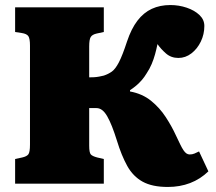

<svg xmlns="http://www.w3.org/2000/svg" viewBox="-20 -729 857 762"><path d="M646 13Q584 13 546 -8Q508 -29 485 -70.5Q462 -112 444 -171Q434 -203 424.5 -227Q415 -251 405.5 -267.5Q396 -284 385.5 -292Q375 -300 363 -300H334V-151Q334 -123 340.5 -116Q347 -109 366 -104L392 -98V0H40V-98L68 -104Q86 -108 92.5 -116.5Q99 -125 99 -155V-548Q99 -576 92.5 -585.5Q86 -595 66 -598L40 -602V-700H392V-602L364 -596Q346 -592 340 -582Q334 -572 334 -545V-422Q343 -422 353 -422.5Q363 -423 373.5 -425Q384 -427 392 -429Q410 -435 424 -445Q438 -455 452 -482Q466 -509 484 -564Q501 -615 525.5 -647Q550 -679 582.5 -694Q615 -709 656 -709Q690 -709 721 -698.5Q752 -688 771.5 -669.5Q791 -651 791 -626Q791 -593 777 -564Q763 -535 739.5 -517Q716 -499 688 -499Q659 -499 638.5 -517Q618 -535 605 -554Q601 -534 595.5 -514Q590 -494 582 -475Q574 -456 562 -438Q553 -423 543 -411.5Q533 -400 522 -390.5Q511 -381 496 -371V-366Q545 -357 579.5 -329Q614 -301 638 -264Q662 -227 678 -192Q688 -171 695 -156.5Q702 -142 708 -133Q714 -124 720 -120Q726 -116 733 -116Q743 -116 751.5 -119.5Q760 -123 770 -128L807 -49Q775 -18 734.5 -2.5Q694 13 646 13Z"/></svg>

Font: Literata Variable Black
Style: Regular
Weight: 900
Designer: Latin by Veronika Burian and Jose Scaglione. Greek by Irene Vlachou. Cyrillic by Vera Evstafieva.
Foundry: TypeTogether
Version: Version 3.021